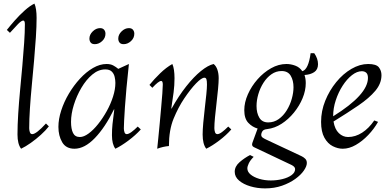

<svg xmlns="http://www.w3.org/2000/svg" viewBox="-20 -810 2158 1065"><path d="M97 15Q77 -11 77 -64Q77 -115 81 -178.5Q85 -242 91.5 -310.5Q98 -379 104 -446Q110 -513 114 -572.5Q118 -632 118 -676Q118 -696 109 -696Q99 -696 80 -676.5Q61 -657 35 -628L18 -644Q36 -667 62 -696.5Q88 -726 117 -752Q146 -778 171 -790Q177 -777 180 -756.5Q183 -736 183 -711Q183 -664 179 -603Q175 -542 169 -474Q163 -406 156.5 -338Q150 -270 146 -208.5Q142 -147 142 -99Q142 -88 145.5 -77Q149 -66 159 -66Q181 -66 235 -125L251 -109Q234 -87 207 -62.5Q180 -38 151 -17.5Q122 3 97 15Z M393 15Q346 15 325 -21Q304 -57 304 -106Q304 -149 319.5 -197Q335 -245 362 -290.5Q389 -336 423.5 -373.5Q458 -411 496 -433Q534 -455 571 -455Q593 -455 608 -447Q623 -439 636 -428L695 -455Q679 -307 673 -216Q667 -125 667 -98Q667 -87 670.5 -76.5Q674 -66 683 -66Q693 -66 709 -77.5Q725 -89 744 -108L761 -92Q732 -60 692.5 -30.5Q653 -1 620 15Q601 -10 601 -60Q601 -92 604 -121.5Q607 -151 614 -203H612Q563 -103 506 -44Q449 15 393 15ZM423 -50Q445 -50 471.5 -69.5Q498 -89 524 -121.5Q550 -154 572 -193.5Q594 -233 607 -274Q620 -315 620 -350Q620 -366 616 -383.5Q612 -401 600 -413Q588 -425 564 -425Q526 -425 492 -396.5Q458 -368 431.5 -323Q405 -278 389.5 -228Q374 -178 374 -134Q374 -95 385 -72.5Q396 -50 423 -50ZM666 -565Q650 -565 643 -574Q636 -583 636 -596Q636 -618 654.5 -636Q673 -654 695 -654Q710 -654 717.5 -645Q725 -636 725 -623Q725 -599 706.5 -582Q688 -565 666 -565ZM506 -565Q490 -565 483 -574Q476 -583 476 -596Q476 -618 494.5 -636Q513 -654 535 -654Q550 -654 557.5 -645Q565 -636 565 -623Q565 -599 546.5 -582Q528 -565 506 -565Z M852 15Q854 -6 858 -43.5Q862 -81 866 -126Q870 -171 874 -214.5Q878 -258 880.5 -292Q883 -326 883 -341Q883 -361 874 -361Q860 -361 825 -323L809 -339Q835 -371 868.5 -403.5Q902 -436 936 -455Q942 -442 945 -421.5Q948 -401 948 -376Q948 -337 943 -298Q938 -259 930 -208H932Q971 -278 1013 -331Q1055 -384 1094.5 -416Q1134 -448 1165 -455Q1179 -444 1186 -423Q1193 -402 1193 -376Q1193 -354 1189.5 -316.5Q1186 -279 1181 -237.5Q1176 -196 1172.5 -159Q1169 -122 1169 -99Q1169 -88 1172.5 -77Q1176 -66 1186 -66Q1196 -66 1211.5 -77.5Q1227 -89 1246 -108L1263 -92Q1235 -60 1196 -30.5Q1157 -1 1124 15Q1104 -11 1104 -64Q1104 -90 1107.5 -129Q1111 -168 1116 -210Q1121 -252 1124.5 -287Q1128 -322 1128 -341Q1128 -362 1125 -370.5Q1122 -379 1114 -379Q1098 -379 1067.5 -347.5Q1037 -316 1002 -264Q969 -215 943 -152Q917 -89 917 0Q884 3 852 15Z M1450 235Q1407 235 1368.5 223.5Q1330 212 1306 191.5Q1282 171 1282 143Q1282 113 1309 89.5Q1336 66 1367 50L1387 60Q1368 79 1360 96Q1352 113 1352 124Q1352 143 1370 158Q1388 173 1418 182Q1448 191 1482 191Q1515 191 1546 183.5Q1577 176 1597 161.5Q1617 147 1617 128Q1617 115 1597 105L1388 6Q1374 -1 1380 -18L1409 -97Q1380 -105 1357.5 -128.5Q1335 -152 1335 -199Q1335 -242 1355 -287Q1375 -332 1408.5 -370Q1442 -408 1483.5 -431.5Q1525 -455 1569 -455Q1593 -455 1617.5 -446Q1642 -437 1657 -415Q1691 -425 1703 -515H1723Q1744 -485 1744 -454Q1744 -424 1723 -410Q1702 -396 1669 -394Q1676 -374 1676 -349Q1676 -308 1658.5 -265.5Q1641 -223 1610.5 -185.5Q1580 -148 1542 -123.5Q1504 -99 1462 -94Q1442 -92 1435.5 -82Q1429 -72 1429 -63Q1429 -53 1436 -47.5Q1443 -42 1456 -36L1652 56Q1663 61 1672.5 70Q1682 79 1682 94Q1682 112 1665.5 136Q1649 160 1618 182.5Q1587 205 1544.5 220Q1502 235 1450 235ZM1468 -131Q1500 -131 1526 -149.5Q1552 -168 1570.5 -198Q1589 -228 1598.5 -262Q1608 -296 1608 -326Q1608 -364 1592.5 -390Q1577 -416 1542 -416Q1511 -416 1485.5 -398Q1460 -380 1441.5 -351Q1423 -322 1413 -288Q1403 -254 1403 -222Q1403 -183 1418.5 -157Q1434 -131 1468 -131Z M1881 15Q1854 15 1826 1Q1798 -13 1779.5 -46Q1761 -79 1761 -134Q1761 -194 1784 -251Q1807 -308 1845 -354.5Q1883 -401 1929.5 -428Q1976 -455 2022 -455Q2067 -455 2081.5 -436.5Q2096 -418 2096 -393Q2096 -347 2062 -306.5Q2028 -266 1968 -225Q1908 -184 1830 -136Q1837 -93 1859.5 -71.5Q1882 -50 1911 -50Q1951 -50 1988.5 -74Q2026 -98 2056 -142L2077 -134Q2055 -95 2022.5 -61Q1990 -27 1953.5 -6Q1917 15 1881 15ZM1828 -166Q1828 -164 1828 -165Q2021 -285 2021 -378Q2021 -398 2011.5 -406.5Q2002 -415 1987 -415Q1960 -415 1932 -393Q1904 -371 1880.5 -334.5Q1857 -298 1842.5 -254Q1828 -210 1828 -166Z"/></svg>

Font: Bona Nova
Style: Italic
Weight: 400
Italic angle: -4°
Designer: Mateusz Machalski
Foundry: Capitalics
Version: Version 4.001; ttfautohint (v1.8.3)